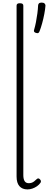

<svg xmlns="http://www.w3.org/2000/svg" viewBox="-20 -1445 371 1482"><path d="M192 17Q152 17 130 -8Q108 -33 108 -82V-1401Q108 -1411 114 -1415.5Q120 -1420 133 -1420Q147 -1420 153.5 -1415.5Q160 -1411 160 -1401V-94Q160 -63 170 -47Q180 -31 202 -31Q213 -31 223 -34Q233 -37 243 -44.5Q253 -52 263 -62Q269 -68 275.5 -68Q282 -68 289 -60Q294 -55 295.5 -48.5Q297 -42 293 -35Q282 -19 265.5 -7.5Q249 4 230 10.5Q211 17 192 17ZM257 -1191Q246 -1195 243 -1201Q240 -1207 244 -1218Q251 -1241 257.5 -1274Q264 -1307 268.5 -1341.5Q273 -1376 274 -1402Q274 -1411 280 -1418Q286 -1425 301 -1425Q317 -1425 324 -1418Q331 -1411 331 -1402Q329 -1374 322 -1337Q315 -1300 305 -1264Q295 -1228 285 -1203Q282 -1195 276.5 -1191Q271 -1187 257 -1191Z"/></svg>

Font: Playwrite BE WAL ExtraLight
Style: Regular
Weight: 250
Version: Version 1.002